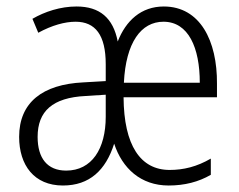

<svg xmlns="http://www.w3.org/2000/svg" viewBox="-20 -562 737 592"><path d="M485 -542C415 -542 368 -498 343 -434C329 -507 287 -542 216 -542C166 -542 118 -526 80 -504L98 -461C140 -484 180 -495 213 -495C274 -495 306 -454 306 -364V-312L237 -308C111 -302 39 -246 39 -140C39 -53 85 10 174 10C256 10 306 -37 332 -119C357 -43 414 10 500 10C549 10 592 -1 630 -23V-73C587 -48 546 -38 503 -38C413 -38 362 -114 361 -262H649V-304C650 -436 597 -542 485 -542ZM484 -495C561 -495 596 -415 596 -307H362C368 -431 415 -495 484 -495ZM244 -266 306 -270V-202C306 -103 263 -36 184 -36C126 -36 96 -74 96 -140C96 -219 142 -261 244 -266Z"/></svg>

Font: Noto Sans Armenian Condensed Light
Style: Regular
Weight: 300
Width: 3
Designer: Monotype Design Team
Foundry: Monotype Imaging Inc.
Version: Version 2.008